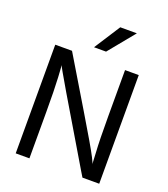

<svg xmlns="http://www.w3.org/2000/svg" viewBox="-167 -1063 1034 1184"><g transform="rotate(20 350.0 -470.5)"><path d="M385 -775H306L416 -946H525ZM624 5H514L494 -28Q156 -593 156 -603Q157 -603 161.5 -525.5Q166 -448 166 -296V5H76V-708H186Q434 -296 475 -225Q543 -109 543 -92V-91L539 -171Q534 -251 534 -405V-708H624Z"/></g></svg>

Font: LXGW 975 Gothic SC
Style: Regular
Weight: 400
Version: Version 2.01;February 25, 2021